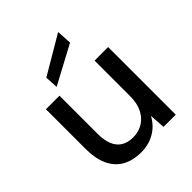

<svg xmlns="http://www.w3.org/2000/svg" viewBox="-208 -864 1002 1002"><g transform="rotate(-45 293.0 -363.5)"><path d="M251 12Q192 12 148.5 -12Q105 -36 82 -85Q59 -134 59 -208V-499H159V-218Q159 -146 189 -109.5Q219 -73 278 -73Q318 -73 350 -92.5Q382 -112 400 -148.5Q418 -185 418 -237V-499H518V0H428L422 -87Q398 -41 353.5 -14.5Q309 12 251 12ZM181 -542 177 -614 389 -739 394 -656Z"/></g></svg>

Font: DM Sans 20pt Medium
Style: Regular
Weight: 500
Version: Version 4.004;gftools[0.9.30]